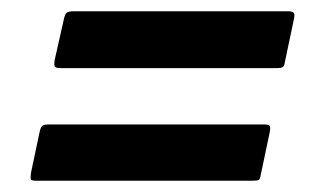

<svg xmlns="http://www.w3.org/2000/svg" viewBox="-20 -469 550 341"><path d="M88 -348Q78 -348 77 -351.5Q76 -355 77 -362L93 -433Q95 -443 98 -446Q101 -449 111 -449H491Q499 -449 501.5 -446.5Q504 -444 502 -435L486 -359Q485 -352 482.5 -350Q480 -348 469 -348ZM45 -148Q35 -148 34.5 -151Q34 -154 35 -162L50 -233Q52 -243 55 -245.5Q58 -248 68 -248H448Q456 -248 458.5 -246Q461 -244 459 -234L443 -158Q442 -151 439.5 -149.5Q437 -148 426 -148Z"/></svg>

Font: Glory ExtraBold
Style: Italic
Weight: 800
Italic angle: -12°
Version: Version 1.011